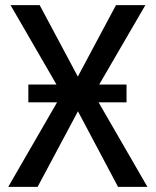

<svg xmlns="http://www.w3.org/2000/svg" viewBox="-20 -725 604 745"><path d="M12 0 231 -379V-342L21 -705H134L291 -411H273L430 -705H544L333 -342V-379L552 0H438L273 -311H292L126 0ZM90 -328V-397H471V-328Z"/></svg>

Font: Nunito Sans 10pt Condensed SemiBold
Style: Regular
Weight: 600
Width: 3
Designer: Vernon Adams
Foundry: Vernon Adams
Version: Version 3.101;gftools[0.9.27]